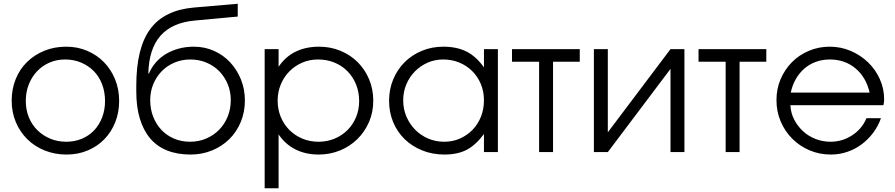

<svg xmlns="http://www.w3.org/2000/svg" viewBox="-20 -808 4753 1020"><path d="M42 -273Q42 -212 64 -159.5Q86 -107 125 -68.5Q164 -30 217.5 -8.5Q271 13 334 13Q394 13 445.5 -8.5Q497 -30 534 -68Q571 -106 592 -158Q613 -210 613 -272Q613 -334 591.5 -386.5Q570 -439 532.5 -477.5Q495 -516 443.5 -538Q392 -560 332 -560Q269 -560 216 -538.5Q163 -517 124 -479Q85 -441 63.5 -388Q42 -335 42 -273ZM332 -55Q286 -55 246.5 -71.5Q207 -88 178 -117Q149 -146 133 -185.5Q117 -225 117 -272Q117 -319 133 -359.5Q149 -400 177 -429.5Q205 -459 243 -475.5Q281 -492 326 -492Q372 -492 411 -475.5Q450 -459 478.5 -430Q507 -401 522.5 -360Q538 -319 538 -271Q538 -224 522.5 -184Q507 -144 480 -115.5Q453 -87 415 -71Q377 -55 332 -55Z M768 -418Q771 -548 832.5 -618Q894 -688 1016 -699L1243 -720V-788L1010 -768Q852 -754 778 -653.5Q704 -553 704 -352V-322Q704 -240 723 -177.5Q742 -115 778 -72.5Q814 -30 868 -8.5Q922 13 992 13Q1054 13 1107 -9Q1160 -31 1198.5 -69Q1237 -107 1259 -160Q1281 -213 1281 -274Q1281 -334 1260 -386Q1239 -438 1202.5 -477Q1166 -516 1116.5 -538Q1067 -560 1010 -560Q968 -560 930.5 -550Q893 -540 862 -521.5Q831 -503 808 -476.5Q785 -450 771 -417ZM990 -55Q944 -55 905 -71.5Q866 -88 838 -117.5Q810 -147 794 -187.5Q778 -228 778 -276Q778 -322 794.5 -361.5Q811 -401 839.5 -430Q868 -459 907 -475.5Q946 -492 991 -492Q1037 -492 1076.5 -475.5Q1116 -459 1144.5 -430Q1173 -401 1189.5 -361.5Q1206 -322 1206 -276Q1206 -229 1189.5 -188.5Q1173 -148 1144 -118.5Q1115 -89 1075.5 -72Q1036 -55 990 -55Z M1386 192H1460V-94Q1496 -41 1550 -14Q1604 13 1673 13Q1734 13 1787 -9Q1840 -31 1879 -69.5Q1918 -108 1940.5 -160Q1963 -212 1963 -273Q1963 -334 1941 -386.5Q1919 -439 1880.5 -477.5Q1842 -516 1789 -538Q1736 -560 1675 -560Q1604 -560 1549.5 -533Q1495 -506 1460 -453V-547H1386ZM1672 -55Q1626 -55 1586.5 -71.5Q1547 -88 1517.5 -117.5Q1488 -147 1471.5 -187Q1455 -227 1455 -273Q1455 -319 1471.5 -359Q1488 -399 1517 -428.5Q1546 -458 1585 -475Q1624 -492 1669 -492Q1717 -492 1757 -475.5Q1797 -459 1826 -429.5Q1855 -400 1871.5 -359.5Q1888 -319 1888 -271Q1888 -225 1871.5 -185.5Q1855 -146 1826 -117Q1797 -88 1757.5 -71.5Q1718 -55 1672 -55Z M2047 -272Q2047 -211 2069 -158.5Q2091 -106 2130.5 -68Q2170 -30 2224 -8.5Q2278 13 2341 13Q2411 13 2459 -12Q2507 -37 2551 -96V0H2625V-547H2551V-450Q2510 -508 2458.5 -534Q2407 -560 2335 -560Q2274 -560 2221 -538Q2168 -516 2129.5 -477.5Q2091 -439 2069 -386.5Q2047 -334 2047 -272ZM2122 -275Q2122 -320 2138.5 -359.5Q2155 -399 2184 -428.5Q2213 -458 2251.5 -475Q2290 -492 2334 -492Q2381 -492 2420.5 -475.5Q2460 -459 2489 -430Q2518 -401 2534.5 -361.5Q2551 -322 2551 -275Q2551 -228 2535 -188Q2519 -148 2490.5 -118.5Q2462 -89 2423.5 -72Q2385 -55 2340 -55Q2294 -55 2254.5 -72Q2215 -89 2185.5 -119Q2156 -149 2139 -189Q2122 -229 2122 -275Z M2844 0H2918V-480H3060V-547H2700V-480H2844Z M3135 0H3209L3542 -442V0H3616V-547H3542L3209 -105V-547H3135Z M3835 0H3909V-480H4051V-547H3691V-480H3835Z M4583 -180Q4560 -124 4507.5 -89.5Q4455 -55 4392 -55Q4350 -55 4312 -70Q4274 -85 4245.5 -111.5Q4217 -138 4199 -173Q4181 -208 4179 -249H4673Q4675 -257 4676 -264.5Q4677 -272 4677 -280Q4677 -337 4654 -388Q4631 -439 4591.5 -477Q4552 -515 4499.5 -537.5Q4447 -560 4388 -560Q4329 -560 4277 -538Q4225 -516 4187 -477.5Q4149 -439 4127 -387.5Q4105 -336 4105 -276Q4105 -215 4127.5 -162.5Q4150 -110 4189 -71Q4228 -32 4280.5 -9.5Q4333 13 4394 13Q4439 13 4480.5 -1Q4522 -15 4556.5 -40.5Q4591 -66 4618 -101.5Q4645 -137 4660 -180ZM4181 -316Q4189 -355 4207.5 -387.5Q4226 -420 4253 -443.5Q4280 -467 4314.5 -479.5Q4349 -492 4388 -492Q4468 -492 4524.5 -445Q4581 -398 4600 -316Z"/></svg>

Font: Involve
Style: Regular
Weight: 400
Designer: Stefan Peev
Foundry: Context Ltd.
Version: Version 1.001